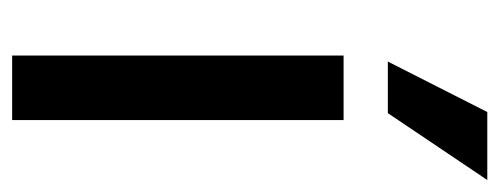

<svg xmlns="http://www.w3.org/2000/svg" viewBox="-273 -549 822 316"><g transform="rotate(90 138.0 -391.0)"><path d="M177.6 0H71.4V-545.5H177.6ZM166.2 -618.3H81.3L164.4 -782H276.3Z"/></g></svg>

Font: Linik Sans Medium
Style: Regular
Weight: 500
Designer: Rasmus Andersson (font), Cristiano Sobral (main changes)
Foundry: rsms
Version: Version 3.018;June 1, 2022;FontCreator 14.0.0.2814 64-bit; t